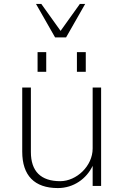

<svg xmlns="http://www.w3.org/2000/svg" viewBox="-20 -945 627 976"><path d="M494 -500H451V-190C451 -101 369 -24 286 -24C188 -24 137 -74 137 -172V-500H93V-174C93 -53 155 11 274 11C355 11 420 -37 451 -102V0H494ZM171 -580H215V-680H171ZM371 -580H416V-680H371ZM260 -755H316L413 -925H386L288 -788L190 -925H163Z"/></svg>

Font: Perun ExtraLight
Style: Regular
Weight: 200
Foundry: Copyright (c) Stefan Peev, Context Ltd, 2016
Version: Version 1.089